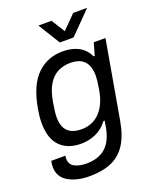

<svg xmlns="http://www.w3.org/2000/svg" viewBox="-164 -816 883 1092"><g transform="rotate(-20 278.0 -270.5)"><path d="M185.8 182Q108.5 182 57.4 151.7Q6.3 121.4 6.3 62Q6.3 55.5 7.1 46.3Q7.8 37.1 10.8 25H96.2Q94.2 34.2 94.2 42.4Q94.2 78.9 123.6 93.6Q153.1 108.2 193.5 108.2Q267.2 108.2 310.2 70.2Q353.2 32.1 367.1 -46.1Q369.1 -57.4 370.8 -67.7Q372.5 -78 373.9 -86.2H367Q335.2 -44.6 292.9 -26.3Q250.6 -8.1 203.7 -8.1Q124.3 -8.1 78.2 -54.4Q32.1 -100.7 32.1 -195.9Q32.1 -214.3 34 -234.5Q36 -254.6 40 -277.6Q63.9 -414.6 127.3 -476.3Q190.6 -538 284.1 -538Q340 -538 379.6 -516.6Q419.2 -495.2 439.7 -451.4H446.7L468.2 -526H538.9L456.5 -55.4Q441.9 29.5 408.5 81.7Q375.1 133.9 320.4 158Q265.6 182 185.8 182ZM236.9 -84.6Q263.6 -84.6 290.2 -93.9Q316.8 -103.2 339.6 -124.1Q362.5 -145 379.6 -179.7Q396.7 -214.3 405 -265Q409.9 -294.5 411.9 -312.4Q413.8 -330.4 413.8 -344.6Q413.8 -401.8 386.4 -431.7Q359 -461.5 300.8 -461.5Q259.8 -461.5 225.9 -444.3Q191.9 -427.2 168.1 -388.2Q144.2 -349.2 133.5 -283.5Q128.1 -249.6 125.9 -231.2Q123.6 -212.7 123.6 -197.8Q123.6 -139.9 151.5 -112.3Q179.4 -84.6 236.9 -84.6ZM499.5 -723 369.9 -591H286.2L204.8 -723H283.9L352.1 -614.4H308.1L415.3 -723Z"/></g></svg>

Font: Archivo Variable SemiBold
Style: Italic
Weight: 600
Italic angle: -10°
Designer: Hector Gatti
Foundry: Omnibus-Type
Version: Version 2.001